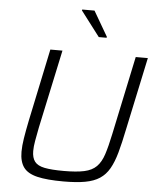

<svg xmlns="http://www.w3.org/2000/svg" viewBox="-61 -967 840 1026"><g transform="rotate(5 359.5 -454.0)"><path d="M318 8Q229 8 177 -4.5Q125 -17 103 -47.5Q81 -78 81 -131Q81 -162 87.5 -203Q94 -244 105 -298L187 -688H252L162 -267Q154 -226 148.5 -195Q143 -164 143 -140Q143 -104 158.5 -83.5Q174 -63 211.5 -55.5Q249 -48 314 -48Q383 -48 424.5 -57Q466 -66 490 -90Q514 -114 528 -157Q542 -200 556 -267L645 -688H710L627 -298Q612 -224 597.5 -172Q583 -120 563 -85Q543 -50 512 -29.5Q481 -9 434 -0.5Q387 8 318 8ZM439 -777 337 -911 338 -916H404L482 -782L481 -777Z"/></g></svg>

Font: Saira Thin Light
Style: Italic
Weight: 300
Italic angle: -12°
Version: Version 1.101